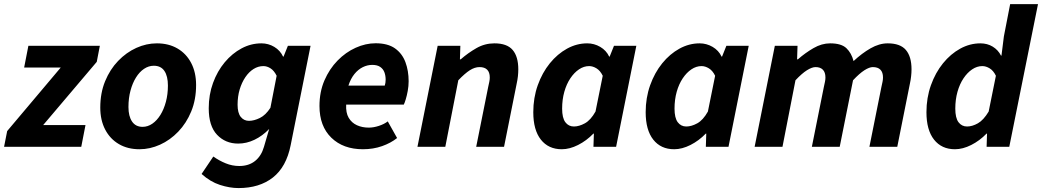

<svg xmlns="http://www.w3.org/2000/svg" viewBox="-30 -721 5118 943"><path d="M-10 0 5.2 -77.3 268.4 -389.4H88.6L109.4 -496.1H460.4L445.2 -417.2L182 -106.7H389.9L369.1 0Z M655.1 12Q597.2 12 553.9 -13.3Q510.6 -38.6 486.6 -84.7Q462.5 -130.8 462.5 -192.5Q462.5 -264.4 486.3 -322.2Q510.1 -380.1 550.1 -421.7Q590.2 -463.4 639.6 -485.8Q689.1 -508.1 740.5 -508.1Q798.4 -508.1 841.8 -482.8Q885.1 -457.5 909.1 -411.4Q933.1 -365.3 933.1 -303.6Q933.1 -231.7 909.3 -173.9Q885.6 -116.1 845.5 -74.4Q805.5 -32.7 756 -10.4Q706.6 12 655.1 12ZM670.3 -98Q695.7 -98 718.2 -113.5Q740.7 -129 757.8 -156.5Q774.9 -184 784.8 -221Q794.7 -258 794.7 -300.9Q794.7 -346.9 777.5 -372.5Q760.3 -398.1 725.4 -398.1Q700.2 -398.1 677.6 -383Q655 -367.9 637.9 -340.4Q620.8 -313 610.9 -276Q600.9 -239 600.9 -195.2Q600.9 -150.3 618.5 -124.2Q636.1 -98 670.3 -98Z M1141.5 202.7Q1098.3 202.7 1050.3 187.2Q1002.3 171.6 960.1 133.4L1017.7 47.8Q1046.1 67.9 1078.4 81.1Q1110.6 94.3 1145.2 94.3Q1192 94.3 1222.9 69.5Q1253.7 44.7 1266.4 0.3L1292.1 -87.6Q1259.2 -53.4 1220 -34.6Q1180.9 -15.8 1139.8 -15.8Q1077.1 -15.8 1036.1 -59Q995.2 -102.1 995.2 -189.1Q995.2 -256.1 1016.3 -313.7Q1037.3 -371.4 1073.8 -415.1Q1110.3 -458.8 1156.7 -483.5Q1203 -508.1 1254.1 -508.1Q1288 -508.1 1317.2 -490.7Q1346.3 -473.2 1360.3 -443H1362.7L1384 -496.1H1495.3L1397.6 -8Q1376.3 99.2 1310.1 151Q1244 202.7 1141.5 202.7ZM1192.8 -127.5Q1217.5 -127.5 1246.2 -141.5Q1274.9 -155.5 1298.1 -191.6L1328.7 -348.9Q1316.2 -374.2 1298.8 -385.3Q1281.5 -396.4 1263.6 -396.4Q1238 -396.4 1215.3 -382.1Q1192.6 -367.9 1175 -341.8Q1157.4 -315.8 1147.1 -281.5Q1136.9 -247.2 1136.9 -206.6Q1136.9 -166.2 1152.5 -146.8Q1168 -127.5 1192.8 -127.5Z M1752.5 12Q1655.6 12 1597.3 -44.7Q1539.1 -101.4 1539.1 -200.5Q1539.1 -269.5 1563.4 -326Q1587.8 -382.5 1627.9 -423.5Q1668 -464.5 1716.9 -486.5Q1765.8 -508.5 1814.9 -508.5Q1874.6 -508.5 1910 -483.4Q1945.4 -458.2 1961.2 -415.9Q1977 -373.6 1977 -322Q1977 -298.3 1972.6 -274.6Q1968.3 -251 1962.7 -232.8Q1957.2 -214.7 1953.2 -207.3H1670.2Q1668 -167.2 1682.6 -142.4Q1697.3 -117.6 1723.2 -105.9Q1749.1 -94.2 1781.2 -94.2Q1804.8 -94.2 1831 -102.8Q1857.2 -111.5 1874.5 -124.8L1920.3 -43.1Q1889.8 -18.6 1846.5 -3.3Q1803.3 12 1752.5 12ZM1681.3 -300.7H1859.7Q1861.7 -307 1862.9 -314.1Q1864.1 -321.2 1864.1 -329.6Q1864.1 -349.6 1858 -366Q1851.9 -382.4 1837.4 -392.3Q1823 -402.3 1798 -402.3Q1774.6 -402.3 1751.9 -391.2Q1729.1 -380 1710.7 -357.4Q1692.3 -334.7 1681.3 -300.7Z M2020.3 0 2119.6 -496.1H2231L2228.9 -429.7H2232.9Q2269.1 -461.2 2310.1 -484.7Q2351.1 -508.1 2398.3 -508.1Q2460.3 -508.1 2487.9 -475.6Q2515.6 -443.1 2515.6 -380.6Q2515.6 -364.2 2513.7 -346.4Q2511.7 -328.5 2507.6 -310L2445.6 0H2308.8L2367.5 -292.8Q2370.9 -308.4 2373.2 -319.3Q2375.5 -330.3 2375.5 -340.3Q2375.5 -365.9 2362.7 -378.7Q2350 -391.5 2325.1 -391.5Q2301.9 -391.5 2277.5 -376Q2253.1 -360.4 2220.9 -326.7L2157.1 0Z M2729.2 12Q2663.7 12 2626.4 -35.3Q2589.2 -82.6 2589.2 -169.9Q2589.2 -240.5 2611.1 -302.2Q2633 -363.8 2670.5 -410.1Q2708 -456.3 2755.3 -482.2Q2802.6 -508.1 2854.1 -508.1Q2888.2 -508.1 2918.1 -490.7Q2947.9 -473.2 2962 -443H2964.3L2985.6 -496.1H3095.3L2996 0H2884.7L2886.8 -64.8H2884.4Q2850.7 -29.9 2809.3 -9Q2767.8 12 2729.2 12ZM2788.8 -99.7Q2814.1 -99.7 2842.7 -115.4Q2871.2 -131.1 2894.8 -173.1L2930.3 -348.9Q2918 -374.2 2899.7 -385.3Q2881.5 -396.4 2863.6 -396.4Q2837.6 -396.4 2813.8 -380.4Q2790 -364.4 2771.2 -336.3Q2752.4 -308.2 2741.6 -270.1Q2730.9 -231.9 2730.9 -187.4Q2730.9 -141.9 2746.6 -120.8Q2762.4 -99.7 2788.8 -99.7Z M3281.2 12Q3215.7 12 3178.4 -35.3Q3141.2 -82.6 3141.2 -169.9Q3141.2 -240.5 3163.1 -302.2Q3185 -363.8 3222.5 -410.1Q3260 -456.3 3307.3 -482.2Q3354.6 -508.1 3406.1 -508.1Q3440.2 -508.1 3470.1 -490.7Q3499.9 -473.2 3514 -443H3516.3L3537.6 -496.1H3647.3L3548 0H3436.7L3438.8 -64.8H3436.4Q3402.7 -29.9 3361.3 -9Q3319.8 12 3281.2 12ZM3340.8 -99.7Q3366.1 -99.7 3394.7 -115.4Q3423.2 -131.1 3446.8 -173.1L3482.3 -348.9Q3470 -374.2 3451.7 -385.3Q3433.5 -396.4 3415.6 -396.4Q3389.6 -396.4 3365.8 -380.4Q3342 -364.4 3323.2 -336.3Q3304.4 -308.2 3293.6 -270.1Q3282.9 -231.9 3282.9 -187.4Q3282.9 -141.9 3298.6 -120.8Q3314.4 -99.7 3340.8 -99.7Z M3676.3 0 3775.6 -496.1H3887L3884.9 -429.7H3888.9Q3924.9 -461.2 3965.4 -484.7Q4005.8 -508.1 4047.2 -508.1Q4102.3 -508.1 4127.2 -484.2Q4152.1 -460.3 4162.2 -421Q4203.3 -459.4 4245.9 -483.8Q4288.5 -508.1 4329.9 -508.1Q4391.6 -508.1 4419.2 -475.6Q4446.9 -443.1 4446.9 -380.6Q4446.9 -364.2 4444.9 -346.4Q4443 -328.5 4438.9 -310L4376.9 0H4240.1L4298.8 -292.8Q4302.2 -308.4 4304.5 -319.3Q4306.8 -330.3 4306.8 -340.3Q4306.8 -365.9 4294.1 -378.7Q4281.5 -391.5 4256.7 -391.5Q4240.1 -391.5 4215.6 -376Q4191.1 -360.4 4159.6 -326.7L4094.2 0H3957.4L4016.1 -292.8Q4019.4 -308.4 4021.8 -319.3Q4024.1 -330.3 4024.1 -340.3Q4024.1 -365.9 4011.4 -378.7Q3998.8 -391.5 3975.6 -391.5Q3958.2 -391.5 3933.3 -376Q3908.4 -360.4 3876.9 -326.7L3813.1 0Z M4660.2 12Q4594.7 12 4557.4 -35.3Q4520.2 -82.6 4520.2 -169.9Q4520.2 -240.5 4542.1 -302.2Q4564 -363.8 4601.5 -410.1Q4639 -456.3 4686.3 -482.2Q4733.6 -508.1 4785.1 -508.1Q4819.2 -508.1 4845.8 -491.9Q4872.3 -475.7 4886.4 -447.9H4888.7L4900.5 -542.3L4931.3 -700.6H5068.1L4927 0H4815.7L4817.8 -64.8H4815.4Q4781.7 -29.9 4740.3 -9Q4698.8 12 4660.2 12ZM4719.8 -99.7Q4745.1 -99.7 4772.9 -115.4Q4800.6 -131.1 4825.8 -173.1L4861.3 -348.9Q4849 -374.2 4830.7 -385.3Q4812.5 -396.4 4794.6 -396.4Q4768.6 -396.4 4744.8 -380.4Q4721 -364.4 4702.2 -336.3Q4683.4 -308.2 4672.6 -270.1Q4661.9 -231.9 4661.9 -187.4Q4661.9 -141.9 4677.6 -120.8Q4693.4 -99.7 4719.8 -99.7Z"/></svg>

Font: Source Sans Variable
Style: Italic
Weight: 200
Italic angle: -11°
Designer: Paul D. Hunt
Foundry: Adobe Systems Incorporated
Version: Version 3.006;hotconv 1.0.111;makeotfexe 2.5.65597